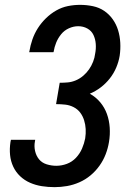

<svg xmlns="http://www.w3.org/2000/svg" viewBox="-20 -763 540 791"><path d="M205 8Q178 8 152.5 4Q127 0 104 -10Q81 -20 63 -37Q45 -54 34.5 -76.5Q24 -99 21.5 -124.5Q19 -150 23 -177L25 -187H125L124 -181Q120 -161 124.5 -141Q129 -121 141 -106.5Q153 -92 172.5 -86Q192 -80 212 -80Q234 -80 255.5 -88Q277 -96 293 -113Q309 -130 318 -151Q327 -172 331 -193Q334 -213 333 -231.5Q332 -250 326.5 -267.5Q321 -285 310.5 -299Q300 -313 283.5 -321.5Q267 -330 248.5 -332Q230 -334 211 -334L226 -422Q243 -422 259.5 -423.5Q276 -425 292.5 -432Q309 -439 323 -451Q337 -463 347 -477.5Q357 -492 363.5 -508.5Q370 -525 372 -542Q376 -562 374.5 -582Q373 -602 365 -619Q357 -636 340 -645.5Q323 -655 302 -655Q283 -655 264 -646.5Q245 -638 232 -622Q219 -606 211.5 -587.5Q204 -569 201 -550L200 -548H100L101 -551Q105 -576 113.5 -600.5Q122 -625 136 -647Q150 -669 169.5 -688Q189 -707 212 -720Q235 -733 260 -738Q285 -743 310 -743Q337 -743 363 -737.5Q389 -732 409.5 -718Q430 -704 444.5 -683.5Q459 -663 466.5 -638.5Q474 -614 475.5 -587Q477 -560 473 -533Q469 -509 459 -485Q449 -461 432.5 -440Q416 -419 395 -403Q374 -387 350 -377Q375 -363 393 -341.5Q411 -320 420.5 -293.5Q430 -267 432 -237.5Q434 -208 429 -178Q425 -153 415.5 -128Q406 -103 390 -80.5Q374 -58 353 -40.5Q332 -23 307 -12Q282 -1 256 3.5Q230 8 205 8Z"/></svg>

Font: Iosevka Term Curly Semibold
Style: Italic
Weight: 600
Italic angle: -9°
Designer: Belleve Invis
Foundry: Belleve Invis
Version: Version 32.3.0